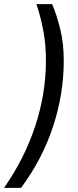

<svg xmlns="http://www.w3.org/2000/svg" viewBox="-96 -770 374 926"><path d="M155.5 -750Q178.5 -696 195 -627.8Q211.5 -559.5 211.5 -476.5Q211.5 -316.5 159.5 -158.8Q107.5 -1 5.5 136H-76.5Q22.5 -5.5 74 -162.2Q125.5 -319 125.5 -477Q125.5 -558 112.2 -625.8Q99 -693.5 79.5 -750Z"/></svg>

Font: Cabin Condensed
Style: Italic
Weight: 400
Width: 3
Italic angle: -10°
Designer: Pablo Impallari
Foundry: Pablo Impallari. http://www.impallari.com Igino Marini. http://www.ikern.com
Version: Version 3.001; ttfautohint (v1.8.3)